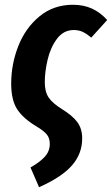

<svg xmlns="http://www.w3.org/2000/svg" viewBox="-20 -566 470 806"><path d="M108 137Q147 115 168 92Q189 69 189 38Q189 14 176.5 -1.5Q164 -17 132 -36Q77 -69 52 -107.5Q27 -146 27 -215Q27 -297 57 -373Q87 -449 146 -497.5Q205 -546 286 -546Q331 -546 366 -530Q401 -514 430 -482L363 -408Q343 -425 326.5 -432.5Q310 -440 290 -440Q247 -440 219.5 -403.5Q192 -367 180 -316Q168 -265 168 -221Q168 -181 184 -157Q200 -133 240 -108Q284 -81 304.5 -53.5Q325 -26 325 15Q325 79 282.5 128Q240 177 144 220Z"/></svg>

Font: Fira Sans Extra Condensed SemiBold
Style: Italic
Weight: 600
Width: 3
Italic angle: -8°
Designer: Carrois Corporate & Edenspiekermann AG
Foundry: Carrois Corporate GbR & Edenspiekermann AG
Version: Version 4.203